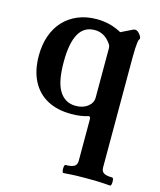

<svg xmlns="http://www.w3.org/2000/svg" viewBox="-106 -502 709 852"><g transform="rotate(15 248.0 -76.0)"><path d="M267 273Q262 273 260.5 263.5Q259 254 260.5 245Q262 236 267 236Q292 236 305 229Q318 222 318 203V13Q318 0 310 0Q294 5 274.5 8Q255 11 232 11Q167 11 121 -14Q75 -39 50.5 -87Q26 -135 26 -202Q26 -253 40.5 -294Q55 -335 82 -364Q109 -393 147.5 -409Q186 -425 233 -425Q265 -425 292.5 -418Q320 -411 348 -396L401 -422Q418 -429 433 -408Q439 -400 440 -394.5Q441 -389 437 -385Q435 -383 433.5 -372.5Q432 -362 431 -344.5Q430 -327 430 -301V203Q430 222 442.5 229Q455 236 480 236Q485 236 486.5 245Q488 254 486.5 263.5Q485 273 480 273Q440 270 420 269.5Q400 269 374 269Q348 269 327.5 269.5Q307 270 267 273ZM241 -29Q275 -29 296.5 -46Q318 -63 318 -88V-314Q318 -319 316.5 -324Q315 -329 312 -333Q283 -376 237 -376Q188 -376 164 -333Q140 -290 140 -204Q140 -160 146 -127Q152 -94 165 -72.5Q178 -51 197 -40Q216 -29 241 -29Z"/></g></svg>

Font: Junicode VF
Style: Regular
Weight: 400
Designer: Peter S. Baker
Version: Version 2.213